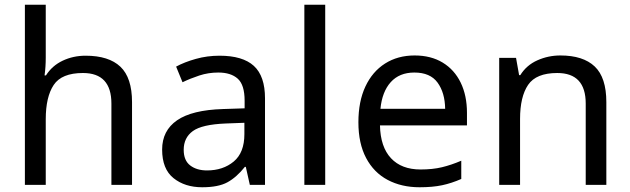

<svg xmlns="http://www.w3.org/2000/svg" viewBox="-20 -780 2659 810"><path d="M173 -537Q173 -497 168 -462H174Q200 -503 244.5 -524Q289 -545 341 -545Q439 -545 488 -498.5Q537 -452 537 -349V0H450V-343Q450 -472 330 -472Q240 -472 206.5 -421.5Q173 -371 173 -277V0H85V-760H173Z M906 -545Q1004 -545 1051 -502Q1098 -459 1098 -365V0H1034L1017 -76H1013Q978 -32 939.5 -11Q901 10 833 10Q760 10 712 -28.5Q664 -67 664 -149Q664 -229 727 -272.5Q790 -316 921 -320L1012 -323V-355Q1012 -422 983 -448Q954 -474 901 -474Q859 -474 821 -461.5Q783 -449 750 -433L723 -499Q758 -518 806 -531.5Q854 -545 906 -545ZM932 -259Q832 -255 793.5 -227Q755 -199 755 -148Q755 -103 782.5 -82Q810 -61 853 -61Q921 -61 966 -98.5Q1011 -136 1011 -214V-262Z M1352 0H1264V-760H1352Z M1729 -546Q1798 -546 1847.5 -516Q1897 -486 1923.5 -431.5Q1950 -377 1950 -304V-251H1583Q1585 -160 1629.5 -112.5Q1674 -65 1754 -65Q1805 -65 1844.5 -74.5Q1884 -84 1926 -102V-25Q1885 -7 1845 1.5Q1805 10 1750 10Q1674 10 1615.5 -21Q1557 -52 1524.5 -113.5Q1492 -175 1492 -264Q1492 -352 1521.5 -415Q1551 -478 1604.5 -512Q1658 -546 1729 -546ZM1728 -474Q1665 -474 1628.5 -433.5Q1592 -393 1585 -321H1858Q1857 -389 1826 -431.5Q1795 -474 1728 -474Z M2344 -546Q2440 -546 2489 -499.5Q2538 -453 2538 -349V0H2451V-343Q2451 -472 2331 -472Q2242 -472 2208 -422Q2174 -372 2174 -278V0H2086V-536H2157L2170 -463H2175Q2201 -505 2247 -525.5Q2293 -546 2344 -546Z"/></svg>

Font: Noto Sans Gothic
Style: Regular
Weight: 400
Designer: Monotype Design Team
Foundry: Monotype Imaging Inc.
Version: Version 2.001; ttfautohint (v1.8.4.7-5d5b)